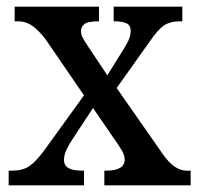

<svg xmlns="http://www.w3.org/2000/svg" viewBox="-20 -556 597 576"><path d="M6 0V-44H15Q48 -44 68 -57.5Q88 -71 115 -108L232 -270L116 -439Q96 -465 77 -478.5Q58 -492 36 -492H24V-536H277V-492H274Q243 -492 233 -483.5Q223 -475 223 -463Q223 -452 228.5 -442Q234 -432 244 -417L302 -330L348 -404Q359 -421 365.5 -435Q372 -449 372 -463Q372 -481 358.5 -486.5Q345 -492 324 -492H321V-536H527V-492H518Q491 -492 472.5 -480Q454 -468 426 -427L330 -292L466 -97Q486 -68 504 -56Q522 -44 540 -44H552V0H293V-44H298Q354 -44 354 -77Q354 -89 347 -102Q340 -115 318 -146L259 -232L196 -136Q187 -123 179.5 -107Q172 -91 172 -76Q172 -60 185 -52Q198 -44 229 -44H232V0Z"/></svg>

Font: Noto Serif Georgian SemiCondensed Medium
Style: Regular
Weight: 500
Width: 4
Designer: Monotype Design Team, Akaki Razmadze
Foundry: Google LLC
Version: Version 2.003; ttfautohint (v1.8.4.7-5d5b)